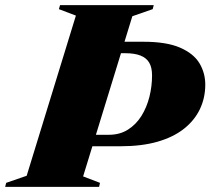

<svg xmlns="http://www.w3.org/2000/svg" viewBox="-71 -725 816 745"><path d="M351 -202Q394 -202 425.5 -222Q457 -242 477.8 -275.2Q498.5 -308.5 508.8 -349.5Q519 -390.5 519 -432.5Q519 -463 508 -481.8Q497 -500.5 474 -509.5Q451 -518.5 415 -518.5H276.5L301 -563H485.5Q575 -563 627.5 -540.2Q680 -517.5 702.8 -479.8Q725.5 -442 725.5 -396.5Q725.5 -345.5 704.8 -301.8Q684 -258 643 -225.5Q602 -193 540.5 -175.2Q479 -157.5 397.5 -157.5H175.5L184 -202ZM223.5 -664.5 157.5 -689.5 162 -705H525.5L521.5 -689.5L442.5 -662L251.5 -40.5L317 -15.5L313.5 0H-51L-47 -15.5L32.5 -43Z"/></svg>

Font: Newsreader 60pt ExtraBold
Style: Italic
Weight: 800
Italic angle: -17°
Designer: Hugues Gentile
Foundry: Production Type
Version: Version 1.003